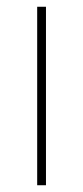

<svg xmlns="http://www.w3.org/2000/svg" viewBox="-20 -548 247 568"><path d="M116 0H90V-528H116Z"/></svg>

Font: Noto Sans Cherokee Thin
Style: Regular
Weight: 100
Designer: Monotype Design Team
Foundry: Monotype Imaging Inc.
Version: Version 2.001; ttfautohint (v1.8.4.7-5d5b)